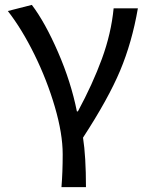

<svg xmlns="http://www.w3.org/2000/svg" viewBox="-20 -568 610 784"><path d="M236 62Q236 -22 204 -131.5Q172 -241 120.5 -345.5Q69 -450 12 -523L110 -548Q164 -477 217 -355Q270 -233 294 -113H298Q358 -224 396 -327.5Q434 -431 444 -534H543Q519 -395 470.5 -279.5Q422 -164 319 -6Q331 71 331 196H231Q236 135 236 62Z"/></svg>

Font: Nebula Sans Medium
Style: Regular
Weight: 500
Designer: Paul D. Hunt for Adobe (as Source Sans)
Foundry: Nebula Entertainment & Broadcasting LLC
Version: Version 1.010